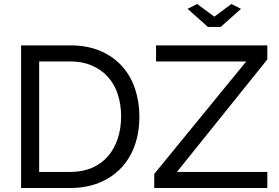

<svg xmlns="http://www.w3.org/2000/svg" viewBox="-20 -936 1387 956"><path d="M85 0V-710H331Q416 -710 480.5 -682Q545 -654 588 -606Q631 -558 652.5 -493.5Q674 -429 674 -356Q674 -275 650 -209.5Q626 -144 581 -97.5Q536 -51 472.5 -25.5Q409 0 331 0ZM583 -356Q583 -416 566.5 -466.5Q550 -517 517.5 -553Q485 -589 438 -609.5Q391 -630 331 -630H175V-80H331Q392 -80 439.5 -101Q487 -122 518.5 -159Q550 -196 566.5 -246.5Q583 -297 583 -356ZM962 -916 1047 -853 1132 -916 1180 -892 1079 -802H1015L914 -892ZM748 -70 1206 -630H757V-710H1311V-640L861 -80H1311V0H748Z"/></svg>

Font: Boldmen Medium
Style: Regular
Weight: 400
Designer: Matt McInerney, Pablo Impallari, Rodrigo Fuenzalida
Foundry: LIVING CONCEPT
Version: Version 1.000